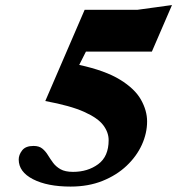

<svg xmlns="http://www.w3.org/2000/svg" viewBox="-20 -708 690 744"><path d="M550 -237.5Q550 -192 529.8 -147.2Q509.5 -102.5 470.8 -65.8Q432 -29 377.2 -7Q322.5 15 253.5 15Q163.5 15 108 -13.5Q52.5 -42 52.5 -90Q52.5 -108 65.8 -125.2Q79 -142.5 110 -142.5Q131.5 -142.5 144 -132.2Q156.5 -122 165.5 -107.2Q174.5 -92.5 185.5 -77.5Q196.5 -62.5 214.5 -52.2Q232.5 -42 263 -42Q320 -42 360.5 -71.8Q401 -101.5 401 -165Q401 -195 380.2 -222.8Q359.5 -250.5 306.2 -274.5Q253 -298.5 155.5 -316.5L308 -670H512.5L646.5 -688.5L568.5 -508H313L287 -456.5Q388 -434.5 445.2 -399.2Q502.5 -364 526.2 -321.8Q550 -279.5 550 -237.5Z"/></svg>

Font: Newsreader 16pt ExtraBold
Style: Italic
Weight: 800
Italic angle: -17°
Designer: Hugues Gentile
Foundry: Production Type
Version: Version 1.003; ttfautohint (v1.8.3)